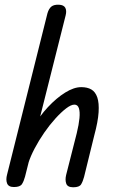

<svg xmlns="http://www.w3.org/2000/svg" viewBox="-20 -792 484 813"><path d="M290 1Q266 1 260.5 -14.5Q255 -30 260 -51L305 -228Q314 -265 316.5 -292Q319 -319 314 -334Q309 -349 295 -349Q281 -349 260 -333Q239 -317 214.5 -290Q190 -263 167.5 -230.5Q145 -198 127 -164Q109 -130 100 -101L119 -251Q147 -300 183 -338.5Q219 -377 256 -400Q293 -423 324 -423Q350 -423 367 -413Q384 -403 392 -379.5Q400 -356 397.5 -316.5Q395 -277 379 -218L336 -43Q331 -24 323.5 -11.5Q316 1 290 1ZM39 0Q16 0 10 -15.5Q4 -31 10 -53L181 -736Q187 -756 198 -764.5Q209 -773 230 -772Q250 -771 256.5 -759Q263 -747 258 -727L86 -44Q81 -25 73 -12.5Q65 0 39 0Z"/></svg>

Font: Edu TAS Beginner Medium
Style: Regular
Weight: 500
Version: Version 1.003